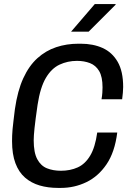

<svg xmlns="http://www.w3.org/2000/svg" viewBox="-20 -910 640 940"><path d="M264 10Q215 10 174 -2Q133 -14 102.5 -40.5Q72 -67 55.5 -111Q39 -155 39 -219Q39 -233 39.5 -246.5Q40 -260 41.5 -277.5Q43 -295 46 -318.5Q49 -342 53 -376Q66 -466 94 -527Q122 -588 163 -625Q204 -662 255 -679Q306 -696 364 -696H375Q436 -696 482.5 -675Q529 -654 556 -607.5Q583 -561 583 -484Q583 -470 581.5 -455.5Q580 -441 578 -424H477Q480 -441 481 -455.5Q482 -470 482 -482Q482 -534 465.5 -562Q449 -590 420.5 -601Q392 -612 357 -612Q311 -612 271.5 -593.5Q232 -575 204.5 -528.5Q177 -482 164 -397Q153 -321 149 -282.5Q145 -244 145 -223Q145 -163 162.5 -130.5Q180 -98 210 -86Q240 -74 278 -74Q324 -74 360.5 -90.5Q397 -107 421.5 -148Q446 -189 456 -261H554Q542 -165 501.5 -105.5Q461 -46 402.5 -18Q344 10 278 10ZM328 -755 444 -890H546V-887L414 -755Z"/></svg>

Font: Chivo Mono
Style: Italic
Weight: 400
Italic angle: -8.05°
Monospace: yes
Version: Version 1.008